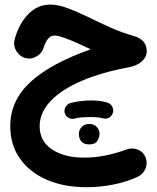

<svg xmlns="http://www.w3.org/2000/svg" viewBox="-20 -469 680 830"><path d="M197.3 -449.2Q231 -449.2 272.2 -433.8Q313.5 -418.5 360.1 -395.8Q406.7 -373 456.3 -350.6Q505.9 -328.1 556.6 -314Q614.3 -297.9 614.3 -247.6Q614.3 -223.1 594.2 -204.6Q574.2 -186 539.6 -178.7Q419.4 -156.7 332.3 -119.1Q245.1 -81.5 198.2 -31.5Q151.4 18.6 151.4 77.1Q151.4 141.1 204.8 176.8Q258.3 212.4 343.3 212.4Q431.2 212.4 525.4 177.7Q551.3 168 575.2 177.5Q599.1 187 608.9 210.4Q619.1 234.9 608.9 259.8Q598.6 284.7 574.2 295.9Q525.4 317.9 468.3 329.1Q411.1 340.3 354 340.3Q256.8 340.3 182.4 308.1Q107.9 275.9 66.2 216.6Q24.4 157.2 24.4 76.2Q24.4 -33.7 111.1 -114Q197.8 -194.3 372.1 -255.9Q343.3 -270 312.3 -283.7Q281.2 -297.4 255.4 -306.4Q229.5 -315.4 216.3 -315.4Q198.7 -315.4 187.5 -301.3Q176.3 -287.1 169.4 -265.1Q162.6 -239.7 138.9 -225.6Q115.2 -211.4 90.3 -217.8Q64.9 -224.6 50.8 -248.3Q36.6 -272 43 -297.4Q61 -365.2 101.6 -407.2Q142.1 -449.2 197.3 -449.2ZM259.8 19.5Q256.3 6.3 263.2 -6.1Q270 -18.6 283.7 -23.4Q302.2 -28.8 326.4 -31.7Q350.6 -34.7 374.5 -34.7Q421.9 -34.7 450.7 -22.9Q464.4 -15.1 468.3 0.2Q472.2 15.6 463.4 28.3Q449.2 48.3 425.3 42.5Q404.8 37.1 374.5 37.1Q352.1 37.1 333.5 38.3Q314.9 39.6 303.2 43.5Q289.6 47.4 276.6 40.3Q263.7 33.2 259.8 19.5ZM320.8 109.9Q320.8 92.8 333.3 79.8Q345.7 66.9 365.2 66.9Q391.1 66.9 403.8 86.9Q410.2 96.7 410.2 109.9Q410.2 123.5 401.1 139.4Q392.1 155.3 365.7 155.3Q347.7 155.3 337.9 147.9Q328.1 140.6 324.2 129.9Q320.8 118.7 320.8 109.9Z"/></svg>

Font: Mikhak Bold
Style: Regular
Weight: 700
Designer: Amin Abedi
Version: Version 3.3